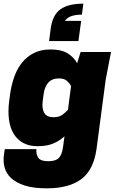

<svg xmlns="http://www.w3.org/2000/svg" viewBox="-40 -814 645 1048"><path d="M237 -660Q247 -732 289.5 -763Q332 -794 415 -794L407 -734Q374 -734 351 -726.5Q328 -719 314 -700H403L388 -590H228ZM312 -70Q286 -46 251.5 -31Q217 -16 165 -16Q119 -16 86.5 -34Q54 -52 34.5 -84Q15 -116 9 -161.5Q3 -207 10 -261L15 -299Q22 -350 38 -395Q54 -440 81 -473Q108 -506 146 -525Q184 -544 235 -544Q295 -544 329 -523Q363 -502 381 -469L400 -530H566L537 -380L487 -2Q471 114 403.5 164Q336 214 215 214Q142 214 94.5 198.5Q47 183 20 157.5Q-7 132 -15.5 98Q-24 64 -18 27L-14 0H159Q156 28 169 47Q182 66 223 66Q263 66 280.5 49Q298 32 304 -11ZM348 -345Q342 -356 327 -371Q312 -386 282 -386Q244 -386 223.5 -363Q203 -340 198 -299L193 -261Q188 -222 201.5 -198Q215 -174 253 -174Q283 -174 302.5 -189Q322 -204 331 -215Z"/></svg>

Font: Tanohe Sans Black
Style: Italic
Weight: 900
Designer: Village Type and Design LLC & Cristiano Sobral
Foundry: Cooper Hewitt Smithsonian Design Museum
Version: Version 1.00;January 12, 2020;FontCreator 12.0.0.2547 64-bit